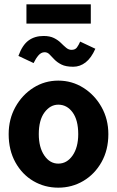

<svg xmlns="http://www.w3.org/2000/svg" viewBox="-20 -854 540 886"><path d="M249 12Q186 12 134 -18.5Q82 -49 51 -105Q20 -161 20 -235Q20 -304 51 -360Q82 -416 134 -449Q186 -482 249 -482Q312 -482 364.5 -449Q417 -416 448.5 -360Q480 -304 480 -235Q480 -162 448.5 -106Q417 -50 364.5 -19Q312 12 249 12ZM249 -99Q289 -99 315 -136.5Q341 -174 341 -235Q341 -300 315 -335.5Q289 -371 249 -371Q212 -371 185.5 -335.5Q159 -300 159 -235Q159 -174 184.5 -136.5Q210 -99 249 -99ZM350 -662 420 -629Q401 -586 375 -566Q349 -546 318 -546Q284 -546 264 -556Q244 -566 231 -579.5Q218 -593 208.5 -603Q199 -613 186 -613Q170 -613 157.5 -598.5Q145 -584 135 -563L65 -596Q83 -646 111.5 -667Q140 -688 181 -688Q210 -688 229 -678.5Q248 -669 261 -656Q274 -643 285.5 -633.5Q297 -624 310 -624Q327 -624 335 -635Q343 -646 350 -662ZM102 -745V-834H399V-745Z"/></svg>

Font: Inconsolata Black
Style: Regular
Weight: 900
Monospace: yes
Designer: Raph Levien, Cyreal, Brenton Simpson
Foundry: Raph Levien, Cyreal, Google
Version: Version 3.001; ttfautohint (v1.8.2.53-6de2)